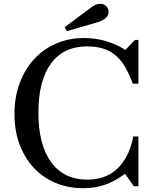

<svg xmlns="http://www.w3.org/2000/svg" viewBox="-20 -980 814 1010"><path d="M56 -380C56 -322 64.8 -269.2 82.5 -221.5C100.2 -173.8 124.8 -132.8 156.5 -98.5C188.2 -64.2 226.2 -37.5 270.5 -18.5C314.8 0.5 364 10 418 10C459.3 10 497.3 4 532 -8C566.7 -20 602 -39.3 638 -66L684 0H708V-262H681C671 -208.7 653.3 -164.3 628 -129C606.7 -97.7 580 -74.2 548 -58.5C516 -42.8 480 -35 440 -35C357.3 -35 293.7 -65.7 249 -127C204.3 -188.3 182 -275 182 -387C182 -499 204 -585.2 248 -645.5C292 -705.8 355.7 -736 439 -736C483.7 -736 522 -727.8 554 -711.5C586 -695.2 613.7 -668 637 -630C644.3 -617.3 651.5 -603.7 658.5 -589C665.5 -574.3 672 -558 678 -540H708V-770H690L641 -719H637C607 -738.3 573.5 -753.3 536.5 -764C499.5 -774.7 461.3 -780 422 -780C368.7 -780 319.5 -770.2 274.5 -750.5C229.5 -730.8 190.8 -703.3 158.5 -668C126.2 -632.7 101 -590.5 83 -541.5C65 -492.5 56 -438.7 56 -380ZM320 -837 331 -816 483 -860C509 -867.3 526.8 -875.8 536.5 -885.5C546.2 -895.2 551 -905.7 551 -917C551 -929.7 546.7 -940 538 -948C529.3 -956 519.3 -960 508 -960C493.3 -960 478.7 -954.7 464 -944Z"/></svg>

Font: Libre Caslon Text
Style: Regular
Weight: 400
Designer: Pablo Impallari, Rodrigo Fuenzalida
Foundry: Pablo Impallari, Rodrigo Fuenzalida
Version: Version 1.000; ttfautohint (v0.93) -l 8 -r 50 -G 200 -x 14 -